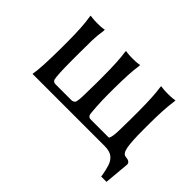

<svg xmlns="http://www.w3.org/2000/svg" viewBox="-122 -762 1179 1179"><g transform="rotate(45 467.0 -172.5)"><path d="M95.7 6.8Q107.4 -52.7 108.4 -226.6V-285.2Q108.4 -416 95.7 -489.3V-499L100.6 -498L115.2 -496.1Q128.9 -494.1 158.7 -494.1Q188.5 -494.1 200.2 -496.1L212.9 -498L217.8 -499V-489.3Q210 -442.4 209 -395.5Q208 -348.6 208 -285.2V-226.6Q208 -90.8 216.8 -60.5Q222.7 -53.7 227.1 -50.8Q231.4 -47.9 243.2 -47.9H377.9Q393.6 -47.9 404.3 -60.5Q411.1 -84 411.6 -129.4Q412.1 -174.8 412.6 -197.3Q413.1 -219.7 413.1 -226.6V-285.2Q413.1 -421.9 402.3 -489.3V-499L407.2 -498L420.9 -496.1Q434.6 -494.1 463.9 -494.1Q493.2 -494.1 505.9 -496.1L518.6 -498L524.4 -499V-489.3Q513.7 -424.8 512.7 -285.2V-226.6Q512.7 -182.6 516.1 -127Q519.5 -71.3 523.4 -60.5Q529.3 -53.7 533.2 -50.8Q537.1 -47.9 548.8 -47.9H700.2Q706.1 -47.9 706.1 -48.8Q706.1 -55.7 710 -60.5Q716.8 -84 717.3 -129.4Q717.8 -174.8 718.3 -197.3Q718.8 -219.7 718.8 -226.6V-283.2Q718.8 -421.9 708 -489.3V-499L712.9 -498L726.6 -496.1Q740.2 -494.1 770 -494.1Q799.8 -494.1 813.5 -496.1L826.2 -498L831.1 -499V-489.3Q819.3 -408.2 819.3 -283.2V-226.6Q819.3 -130.9 827.6 -85.4Q835.9 -40 860.4 -38.1Q900.4 -35.2 900.4 -9.8L885.7 154.3H838.9V147.5Q832 105.5 821.8 73.7Q811.5 42 788.6 24.4Q765.6 6.8 721.7 6.8Z"/></g></svg>

Font: GenEi LateMin P v2
Style: Medium
Weight: 500
Designer: o_tamon (Modified)
Foundry: o_tamon / Adobe Systems Incorporated / FONT 910 / Philipp H. Poll
Version: Version 2.1;Original Version 1.004